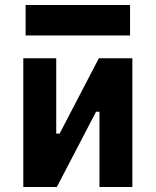

<svg xmlns="http://www.w3.org/2000/svg" viewBox="-20 -752 626 772"><path d="M73.7 0H208.5L366.2 -302.7H379.9V0H512.2V-517.6H377.4L219.7 -214.8H206.1V-517.6H73.7ZM83 -609.4H502.9V-731.9H83Z"/></svg>

Font: Cascadia Mono NF
Style: Bold
Weight: 700
Monospace: yes
Designer: Aaron Bell
Foundry: Saja Typeworks
Version: Version 2404.023